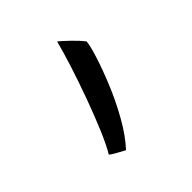

<svg xmlns="http://www.w3.org/2000/svg" viewBox="-25 -821 382 382"><g transform="rotate(45 166.0 -630.0)"><path d="M76 -693.5Q86 -693 111.5 -685Q137 -677 169.2 -663.8Q201.5 -650.5 232.5 -633Q263.5 -615.5 284.5 -596Q282 -591 275.5 -579.5Q269 -568 266.5 -565.5Q250 -575.5 221 -587.8Q192 -600 157.8 -612.5Q123.5 -625 90.8 -635.5Q58 -646 34.5 -652Q41 -660 53.5 -673Q66 -686 76 -693.5Z"/></g></svg>

Font: Grandstander ExtraLight
Style: Regular
Weight: 200
Designer: Tyler Finck
Foundry: Etcetera Type Co
Version: Version 1.200; ttfautohint (v1.8.3)